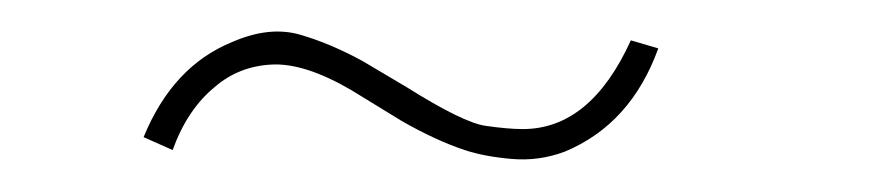

<svg xmlns="http://www.w3.org/2000/svg" viewBox="-20 -199 554 119"><path d="M304 -119Q346 -119 371 -174L388 -169Q371 -122 330 -105Q314 -99 297 -100.5Q280 -102 268 -106Q250 -112 229 -124L198 -143Q169 -160 148.5 -159Q128 -158 113 -145Q96 -131 87 -106L69 -114Q87 -158 124 -173Q147 -183 166 -177.5Q185 -172 205 -161L232 -145Q267 -123 281 -121Q295 -119 304 -119Z"/></svg>

Font: Kapakana Light
Style: Regular
Weight: 300
Designer: Kyosuke Nagai
Version: Version 1.000